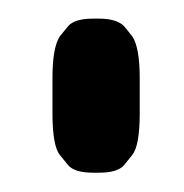

<svg xmlns="http://www.w3.org/2000/svg" viewBox="-20 -419 194 202"><path d="M127 -336.9Q127 -336.9 127 -299.8Q127 -265.6 119.1 -255.9L110.4 -245.1Q103.5 -237.3 84 -237.3H78.1Q58.6 -237.3 51.8 -245.1L43 -255.9Q35.2 -265.6 35.2 -299.8V-336.9Q35.2 -369.1 43 -380.9L51.8 -391.6Q58.6 -399.4 78.1 -399.4H84Q102.5 -399.4 110.4 -391.6L119.1 -380.9Q127 -369.1 127 -336.9Z"/></svg>

Font: Vancouver Drive
Style: Regular
Weight: 400
Designer: Valery Zaveryaev
Foundry: Cyreal (www.cyreal.org)
Version: Version 1.06